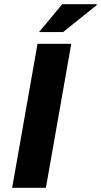

<svg xmlns="http://www.w3.org/2000/svg" viewBox="-20 -896 482 916"><path d="M38 0 159 -687H320L199 0ZM166 -743 277 -876H441L442 -872L281 -743Z"/></svg>

Font: Archivo SemiExpanded
Style: Bold Italic
Weight: 700
Width: 6
Italic angle: -10°
Designer: Hector Gatti
Foundry: Omnibus-Type
Version: Version 2.001